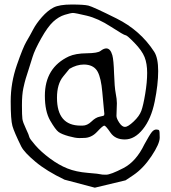

<svg xmlns="http://www.w3.org/2000/svg" viewBox="-20 -744 772 867"><path d="M507.8 -277.8 505.9 -220.7Q505.9 -209 518.6 -189.9Q531.2 -170.9 544.4 -170.9Q557.6 -170.9 583.5 -195.3Q609.4 -219.7 618.2 -243.7Q627 -267.6 635.7 -320.3Q644.5 -373 644.5 -415Q644.5 -457 632.8 -486.3Q621.1 -515.6 587.4 -550.3Q553.7 -585 546.9 -585Q540 -585 481.4 -623Q422.9 -661.1 371.1 -673.3Q319.3 -685.5 309.6 -685.5Q299.8 -685.5 272.5 -677.2Q245.1 -668.9 220.2 -646Q195.3 -623 166 -570.8Q136.7 -518.6 127 -486.8Q117.2 -455.1 108.9 -429.2Q100.6 -403.3 96.2 -389.2Q91.8 -375 85.4 -345.7Q79.1 -316.4 79.1 -269Q79.1 -221.7 81.1 -207Q83 -192.4 97.2 -162.6Q111.3 -132.8 112.3 -125.5Q113.3 -118.2 139.2 -88.4Q165 -58.6 205.1 -28.8Q245.1 1 284.2 16.6Q323.2 32.2 376.5 36.6Q429.7 41 434.1 43Q438.5 44.9 459 44.9Q479.5 44.9 537.1 15.1Q594.7 -14.6 631.8 -91.8Q655.3 -134.8 665 -147Q674.8 -159.2 685.5 -159.2Q696.3 -159.2 698.7 -154.8Q701.2 -150.4 701.2 -122.6Q701.2 -94.7 664.1 -39.1Q627 16.6 582 46.9L546.9 70.3L408.2 103.5L271.5 67.4Q189.9 28.3 139.9 -13.7Q89.8 -55.7 76.2 -82Q43.9 -147.5 36.1 -175.3Q28.3 -203.1 28.3 -286.6Q28.3 -370.1 56.2 -450.4Q84 -530.8 99.6 -556.9Q115.2 -583 129.4 -610.4Q143.6 -637.7 169.4 -667Q195.3 -696.3 221.7 -710Q248 -723.6 303.2 -723.6Q358.4 -723.6 378.9 -718.8Q399.4 -713.9 506.6 -660.4Q613.8 -606.9 676.3 -510.3Q694.3 -482.4 694.3 -422.9Q694.3 -363.3 678.5 -285.2Q662.6 -207 625.2 -160.6Q587.9 -114.3 543.9 -114.3H543Q500 -114.3 479 -145Q458 -175.8 451.2 -176.8Q444.3 -176.8 418.5 -148.9Q392.6 -121.1 358.4 -121.1Q356.4 -121.1 339.4 -120.6Q338.4 -120.6 337.4 -120.6Q320.3 -120.6 290.5 -128.9Q258.8 -137.7 244.6 -147.9Q230.5 -158.2 206.5 -199.7Q182.6 -241.2 182.6 -311.5Q182.6 -438.5 291 -489.3Q321.3 -502.9 371.3 -503.4Q421.4 -503.9 434.1 -514.2Q448.7 -525.4 460 -525.4Q478.5 -525.4 487.3 -494.6Q493.2 -473.6 495.1 -412.1Q497.1 -350.6 502.4 -323.2Q507.8 -295.9 507.8 -277.8ZM237.3 -302.7Q237.3 -176.8 343.8 -176.8H353Q374 -176.8 393.1 -195.3Q412.1 -213.9 430.7 -217.3Q449.2 -220.7 450.2 -223.6Q451.2 -226.6 451.2 -230Q451.2 -233.4 449.2 -250Q447.3 -266.6 441.9 -328.6Q436.5 -390.6 421.4 -419.4Q406.2 -448.2 369.1 -452.1Q363.8 -452.6 358.4 -452.6Q326.7 -452.6 293.5 -433.1Q293.5 -432.6 265.4 -398.7Q237.3 -364.7 237.3 -302.7Z"/></svg>

Font: Drukaatie burti
Style: Light
Weight: 300
Version: Version 0.14